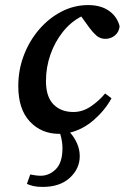

<svg xmlns="http://www.w3.org/2000/svg" viewBox="-20 -513 491 756"><path d="M213 14Q143 14 97.5 -34.5Q52 -83 52 -174Q52 -238 74 -295.5Q96 -353 134.5 -397.5Q173 -442 222.5 -467.5Q272 -493 327 -493Q377 -493 409 -470.5Q441 -448 451 -410Q449 -387 432.5 -373.5Q416 -360 395 -360Q374 -360 359 -373.5Q344 -387 331 -405L300 -448Q259 -427 227.5 -387.5Q196 -348 178.5 -298Q161 -248 161 -194Q161 -132 190.5 -102Q220 -72 269 -72Q305 -72 337 -93.5Q369 -115 394 -145L419 -126Q394 -80 351 -42Q308 -4 256 9Q273 28 283.5 52Q294 76 294 102Q294 151 255 187Q216 223 148 223Q126 223 111 219.5Q96 216 86 211L99 174Q110 176 120 177.5Q130 179 140 179Q174 179 200 153Q226 127 226 70Q226 44 217 14Z"/></svg>

Font: Source Serif Pro SemiBold
Style: Italic
Weight: 600
Italic angle: -12°
Designer: Frank Grießhammer
Foundry: Adobe Systems Incorporated
Version: Version 3.001;hotconv 1.0.111;makeotfexe 2.5.65597